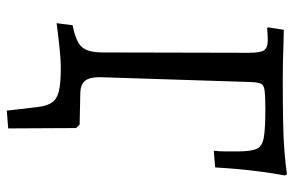

<svg xmlns="http://www.w3.org/2000/svg" viewBox="-166 -522 844 551"><g transform="rotate(90 255.5 -247.0)"><path d="M298 155 288 69Q285 41 275 26Q265 11 242 5.5Q219 0 175 0Q155 0 124.5 3Q94 6 47 12L53 -34Q100 -43 115.5 -60.5Q131 -78 131 -120L132 -540Q132 -572 125 -583Q118 -594 95 -594Q90 -594 82 -593.5Q74 -593 61 -592L59 -596L66 -640Q83 -640 107 -639Q131 -638 157 -637.5Q183 -637 205 -637Q280 -637 331 -638Q382 -639 417.5 -642Q453 -645 481 -649L484 -643Q478 -610 473.5 -577Q469 -544 466 -511Q463 -478 461 -443L413 -439Q414 -448 414.5 -454.5Q415 -461 415 -472.5Q415 -484 415 -508Q415 -545 408 -561.5Q401 -578 375.5 -582.5Q350 -587 294 -587Q258 -587 241.5 -585Q225 -583 221 -575Q217 -567 216 -548L202 -112Q202 -83 212 -70Q222 -57 246 -56L338 -54L348 -44L349 151Z"/></g></svg>

Font: Alegreya
Style: Regular
Weight: 400
Designer: Juan Pablo del Peral
Foundry: Huerta Tipografica
Version: Version 2.009